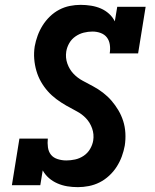

<svg xmlns="http://www.w3.org/2000/svg" viewBox="-20 -763 640 791"><path d="M301 8Q278 8 257 4.5Q236 1 216.5 -7.5Q197 -16 181.5 -29.5Q166 -43 156 -61L146 0H29L60 -192H177Q175 -174 177.5 -156Q180 -138 190 -125.5Q200 -113 217.5 -107.5Q235 -102 253 -102Q271 -102 289.5 -106Q308 -110 324.5 -121Q341 -132 351 -149Q361 -166 364 -184Q368 -210 359.5 -234Q351 -258 334.5 -275.5Q318 -293 296 -304.5Q274 -316 253 -328Q232 -340 212.5 -354.5Q193 -369 177 -387Q161 -405 149 -426Q137 -447 130 -471Q123 -495 121 -520.5Q119 -546 123 -572Q127 -594 135 -616Q143 -638 155.5 -658Q168 -678 185.5 -695Q203 -712 224 -723Q245 -734 267.5 -738.5Q290 -743 312 -743Q334 -743 355.5 -739.5Q377 -736 395.5 -728Q414 -720 429 -706.5Q444 -693 453 -675L463 -735H580L549 -543H432Q435 -561 432.5 -578.5Q430 -596 420.5 -608.5Q411 -621 395 -627Q379 -633 361 -633Q343 -633 325 -628.5Q307 -624 291 -613Q275 -602 265.5 -585.5Q256 -569 253 -551Q249 -525 257.5 -501Q266 -477 282.5 -459.5Q299 -442 320.5 -430.5Q342 -419 363.5 -407.5Q385 -396 404.5 -381Q424 -366 439.5 -348Q455 -330 467.5 -309Q480 -288 487.5 -264.5Q495 -241 496.5 -215Q498 -189 494 -163Q490 -141 482 -119Q474 -97 461 -76.5Q448 -56 429.5 -39Q411 -22 390 -11.5Q369 -1 346 3.5Q323 8 301 8Z"/></svg>

Font: Iosevka HT Extrabold Extended
Style: Italic
Weight: 800
Width: 7
Italic angle: -9°
Monospace: yes
Designer: Belleve Invis
Foundry: Belleve Invis
Version: Version 32.3.0; ttfautohint (v1.8.4)